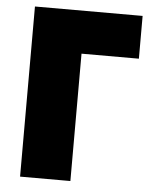

<svg xmlns="http://www.w3.org/2000/svg" viewBox="-51 -743 630 787"><g transform="rotate(5 264.0 -350.0)"><path d="M61 0H268V-524H504V-700H61Z"/></g></svg>

Font: Fixel Display Black
Style: Regular
Weight: 900
Designer: AlfaBravo + MacPaw
Foundry: Kyrylo Tkachov, Marchela Mozhyna, Serhii Makarenko, Maria Weinstein, Zakhar Kryvoshyya
Version: Version 1.211